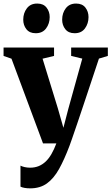

<svg xmlns="http://www.w3.org/2000/svg" viewBox="-25 -805 626 1078"><path d="M145 252.5Q127.5 252.5 113.2 250Q99 247.5 90 243V125Q98 129.5 112.8 133Q127.5 136.5 144 136.5Q170 136.5 191.8 127.8Q213.5 119 231.5 102Q249.5 85 264.2 59.2Q279 33.5 291.5 0H216.5L39.5 -475.5L-5 -491V-538H278.5V-491L214 -475.5L300 -196L331 -87.5L358.5 -193.5L437 -476L374.5 -491V-538H580.5V-491L530.5 -476Q510.5 -415.5 488.5 -349.8Q466.5 -284 446 -222.2Q425.5 -160.5 408.2 -109.8Q391 -59 379.5 -26.2Q368 6.5 365.5 13Q336.5 90 306.8 143.5Q277 197 238.5 224.8Q200 252.5 145 252.5ZM175 -618.5Q141 -618.5 123.2 -641Q105.5 -663.5 105.5 -694.5Q105.5 -731.5 125.8 -758.2Q146 -785 183.5 -785H184.5Q218.5 -785 236.2 -762.5Q254 -740 254 -709Q254 -673 234 -645.8Q214 -618.5 176 -618.5ZM393.5 -618.5Q359.5 -618.5 341.8 -641Q324 -663.5 324 -694.5Q324 -731.5 344.2 -758.2Q364.5 -785 402 -785H402.5Q437 -785 454.5 -762.5Q472 -740 472 -709Q472 -673 452.2 -645.8Q432.5 -618.5 394.5 -618.5Z"/></svg>

Font: Merriweather 60pt ExtraBold
Style: Regular
Weight: 800
Version: Version 2.100